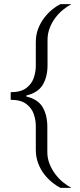

<svg xmlns="http://www.w3.org/2000/svg" viewBox="-20 -763 389 933"><path d="M274 150Q256 141 235 124.5Q214 108 195.5 84.5Q177 61 165.5 30.5Q154 0 154 -35V-150Q154 -180 144 -209Q134 -238 107.5 -258Q81 -278 32 -278V-315Q81 -315 107.5 -335Q134 -355 144 -384.5Q154 -414 154 -443V-558Q154 -594 165.5 -623.5Q177 -653 195.5 -677Q214 -701 234.5 -717.5Q255 -734 274 -743H327Q306 -732 285 -714.5Q264 -697 247.5 -674.5Q231 -652 221 -625.5Q211 -599 211 -569V-447Q211 -389 187.5 -350.5Q164 -312 108 -299V-294Q164 -281 187 -242.5Q210 -204 210 -146V-24Q210 6 220.5 32.5Q231 59 247.5 81.5Q264 104 285 121.5Q306 139 327 150Z"/></svg>

Font: Saira Expanded Light
Style: Regular
Weight: 300
Width: 7
Designer: Hector Gatti with collaboration of the Omnibus-Type team
Foundry: Omnibus-Type
Version: Version 1.101